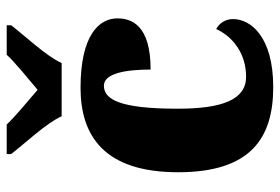

<svg xmlns="http://www.w3.org/2000/svg" viewBox="-148 -658 816 559"><g transform="rotate(-90 259.5 -378.0)"><path d="M201 -606H356C376 -651 437 -715 466 -753V-766H380C361 -744 306 -700 278 -676C250 -700 197 -744 177 -766H91V-753C120 -715 181 -651 201 -606ZM286 10C433 10 484 -56 484 -107C484 -127 474 -146 455 -156C433 -108 384 -69 316 -69C250 -69 223 -137 223 -268C223 -434 249 -483 290 -483C326 -483 337 -419 337 -347C467 -347 486 -403 486 -444C486 -497 437 -551 284 -551C146 -551 38 -484 38 -267C38 -56 137 10 286 10Z"/></g></svg>

Font: Noto Serif Devanagari SemiCondensed Black
Style: Regular
Weight: 900
Width: 4
Designer: Universal Thirst, Indian Type Foundry and the Monotype Design Team
Foundry: Monotype Imaging Inc.
Version: Version 2.004